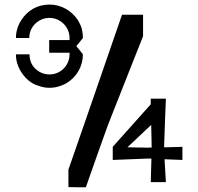

<svg xmlns="http://www.w3.org/2000/svg" viewBox="-20 -798 856 829"><path d="M337.9 -563.5C333 -569.3 329.1 -575.2 324.2 -581.1C319.3 -586.9 314.5 -592.8 309.6 -598.6C322.3 -614.3 332 -626 337.9 -633.8V-634.8C337.9 -648.4 335.9 -662.1 333 -674.8C329.1 -687.5 323.2 -699.2 316.4 -710.9C290 -751 245.1 -778.3 194.3 -778.3C168 -778.3 144.5 -772.5 122.1 -759.8C100.6 -747.1 84 -730.5 71.3 -710C56.6 -687.5 48.8 -661.1 48.8 -633.8C75.2 -633.8 93.8 -633.8 106.4 -633.8C106.4 -658.2 115.2 -678.7 131.8 -695.3C149.4 -711.9 169.9 -720.7 193.4 -720.7C241.2 -720.7 280.3 -681.6 280.3 -633.8C280.3 -629.9 280.3 -627 280.3 -625C241.2 -625 211.9 -625 192.4 -625C192.4 -600.6 192.4 -583 192.4 -570.3C231.4 -570.3 260.7 -570.3 280.3 -570.3C280.3 -567.4 280.3 -565.4 280.3 -563.5C280.3 -515.6 241.2 -476.6 194.3 -476.6C169.9 -476.6 149.4 -485.4 131.8 -502C115.2 -518.6 107.4 -539.1 107.4 -563.5C81.1 -563.5 61.5 -563.5 48.8 -563.5C48.8 -537.1 55.7 -513.7 68.4 -492.2C81.1 -470.7 96.7 -453.1 117.2 -440.4C127.9 -433.6 140.6 -428.7 154.3 -424.8C167 -420.9 179.7 -418.9 194.3 -418.9C208 -418.9 220.7 -420.9 233.4 -424.8C246.1 -428.7 258.8 -433.6 269.5 -440.4C311.5 -466.8 337.9 -511.7 337.9 -563.5ZM597.7 -734.4C557.6 -734.4 527.3 -734.4 506.8 -734.4C404.3 -436.5 327.1 -213.9 275.4 -65.4C275.4 -31.2 275.4 -6.8 275.4 9.8C308.6 10.7 334 10.7 350.6 10.7C392.6 -109.4 424.8 -199.2 446.3 -258.8C513.7 -428.7 563.5 -556.6 597.7 -641.6C597.7 -682.6 597.7 -713.9 597.7 -734.4ZM767.6 -164.1C753.9 -163.1 740.2 -163.1 727.5 -163.1C714.8 -162.1 701.2 -162.1 688.5 -162.1C691.4 -254.9 694.3 -325.2 696.3 -372.1C667 -372.1 645.5 -372.1 630.9 -372.1C630.9 -361.3 630.9 -353.5 630.9 -347.7C557.6 -265.6 502.9 -204.1 466.8 -164.1C466.8 -138.7 466.8 -120.1 466.8 -107.4C533.2 -110.4 583 -112.3 617.2 -113.3C624 -113.3 629.9 -113.3 633.8 -113.3C632.8 -68.4 631.8 -34.2 630.9 -11.7C660.2 -11.7 681.6 -11.7 696.3 -11.7C693.4 -55.7 691.4 -88.9 690.4 -110.4C724.6 -109.4 751 -108.4 767.6 -107.4C767.6 -131.8 767.6 -151.4 767.6 -164.1ZM617.2 -160.2C602.5 -161.1 588.9 -161.1 574.2 -161.1L530.3 -162.1C576.2 -205.1 610.4 -237.3 632.8 -258.8C633.8 -214.8 634.8 -182.6 634.8 -161.1C627 -161.1 621.1 -161.1 617.2 -160.2Z"/></svg>

Font: DropForged
Style: Regular
Weight: 400
Designer: Antoine
Version: Version 1.0